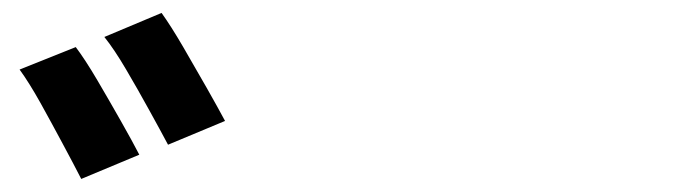

<svg xmlns="http://www.w3.org/2000/svg" viewBox="-20 -872 1040 294"><path d="M96 -799.9Q110.4 -780.8 128.9 -749.4Q147.4 -717.9 165.2 -686.5Q183 -655.1 193.3 -635.1L104.4 -598Q92.9 -620.5 76 -651.9Q59.2 -683.3 41.9 -714.5Q24.5 -745.6 10 -765.5ZM227.4 -852.2Q241.7 -832.3 260.2 -800.6Q278.7 -768.8 296.5 -737.5Q314.2 -706.3 324.6 -686.8L237.3 -650.4Q225.6 -672.4 208.3 -703.7Q191.1 -735 173.1 -765.6Q155.1 -796.3 139.8 -815.4Z"/></svg>

Font: Noto Sans JP
Style: Regular
Weight: 100
Designer: Ryoko NISHIZUKA 西塚涼子 (kana, bopomofo & ideographs); Paul D. Hunt (Latin, Greek & Cyrillic); Sandoll Communications 산돌커뮤니
Foundry: Adobe
Version: Version 2.004;hotconv 1.0.118;makeotfexe 2.5.65603